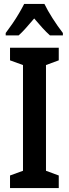

<svg xmlns="http://www.w3.org/2000/svg" viewBox="-20 -957 350 977"><path d="M279 0H31V-64L97 -88V-626L31 -650V-714H279V-650L214 -626V-88L279 -64ZM206 -937Q222 -904 247.5 -864Q273 -824 300 -789V-777H234Q215 -794 195.5 -815.5Q176 -837 154 -863Q132 -837 111.5 -814Q91 -791 75 -777H9V-789Q25 -810 43.5 -837Q62 -864 77.5 -890.5Q93 -917 103 -937Z"/></svg>

Font: Noto Sans Thai ExtCond SemBd
Style: Regular
Weight: 600
Width: 2
Designer: Monotype Design Team
Foundry: Monotype Imaging Inc.
Version: Version 2.002; ttfautohint (v1.8.4.7-5d5b)